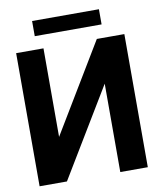

<svg xmlns="http://www.w3.org/2000/svg" viewBox="-93 -936 839 1010"><g transform="rotate(-10 326.5 -431.5)"><path d="M36 0H182L467 -472V0H614V-711H467L182 -238V-711H36ZM148 -782H505V-863H148Z"/></g></svg>

Font: Asimov Pro
Style: Bd
Weight: 700
Designer: Google
Version: Version 2.000980; 2014